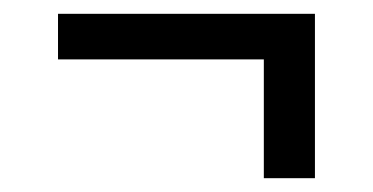

<svg xmlns="http://www.w3.org/2000/svg" viewBox="-20 -393 540 278"><path d="M436 -135H362V-307H64V-373H436Z"/></svg>

Font: Iosevka Term Curly
Style: Regular
Weight: 400
Designer: Belleve Invis
Foundry: Belleve Invis
Version: Version 32.3.0